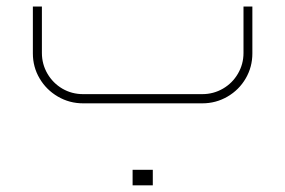

<svg xmlns="http://www.w3.org/2000/svg" viewBox="-20 -310 856 576"><path d="M586.9 0Q627.8 0 662.5 -20.2Q697.2 -40.4 717.1 -74.7Q737.1 -108.9 737.1 -149.8V-290.4H710.5V-151.2Q710.5 -117.6 693.9 -89.2Q677.4 -60.7 648.9 -44.1Q620.4 -27.6 586.9 -27.6H229.3Q195.3 -27.6 167 -44.1Q138.8 -60.7 122.2 -89.2Q105.7 -117.6 105.7 -151.2V-290.4H78.6V-149.8Q78.6 -108.9 98.8 -74.7Q119 -40.4 153.7 -20.2Q188.4 0 229.3 0ZM438.4 245.9Q438.4 231.6 438.4 222.4Q438.4 213.2 438.4 199.4Q424.2 199.4 415.4 199.4Q406.7 199.4 397.1 199.4Q389.7 199.4 377.8 199.4Q377.8 213.2 377.8 222.4Q377.8 231.6 377.8 245.9Q377.8 245.9 389 245.9Q400.3 245.9 418.7 245.9Q418.7 245.9 438.4 245.9Z"/></svg>

Font: Arad-FD-VF Thin
Style: Regular
Weight: 100
Designer: Mohammad Darvishi
Version: Version 1.010;September 21, 2024;FontCreator 15.0.0.2992 64-